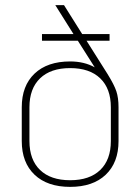

<svg xmlns="http://www.w3.org/2000/svg" viewBox="-20 -720 548 750"><path d="M443 -301V-169Q443 -85 393 -37.5Q343 10 254 10Q165 10 115 -37.5Q65 -85 65 -169V-301Q65 -385 115 -432.5Q165 -480 254 -480Q309 -480 350 -457L284 -561H144V-587H267L196 -700H230L301 -587H408V-561H318L400 -431Q426 -389 434.5 -363.5Q443 -338 443 -301ZM413 -301Q413 -374 371.5 -414Q330 -454 254 -454Q178 -454 136.5 -414Q95 -374 95 -301V-169Q95 -96 136.5 -56Q178 -16 254 -16Q330 -16 371.5 -56Q413 -96 413 -169Z"/></svg>

Font: KoHo ExtraLight
Style: Regular
Weight: 275
Version: Version 1.000; ttfautohint (v1.6)